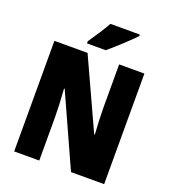

<svg xmlns="http://www.w3.org/2000/svg" viewBox="-163 -1046 1035 1165"><g transform="rotate(20 354.5 -463.5)"><path d="M538 -917V-927H348C324 -883 288 -829 255 -781V-767H376C428 -810 505 -882 538 -917ZM645 0V-714H482V-436C482 -391 485 -327 489 -263H485L278 -714H64V0H226V-281C226 -325 223 -393 218 -462H222L431 0Z"/></g></svg>

Font: Noto Sans Khmer Condensed Black
Style: Regular
Weight: 900
Width: 3
Designer: Danh Hong and the Monotype Design Team
Foundry: Monotype Imaging Inc.
Version: Version 2.004